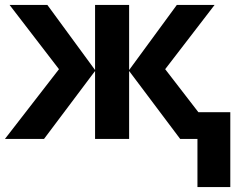

<svg xmlns="http://www.w3.org/2000/svg" viewBox="-20 -566 982 782"><path d="M854 -545.9 652.8 -284.2 788.1 -108.9H918V195.8H784.2V0H713.9L505.9 -276.9V0H367.2V-276.9L159.2 0H0L220.2 -284.2L19 -545.9H172.9L367.2 -280.8V-545.9H505.9V-280.8L700.2 -545.9Z"/></svg>

Font: Droid Sans Thai
Style: Bold
Weight: 700
Designer: Steve Matteson
Foundry: Ascender Corporation
Version: Version 1.00